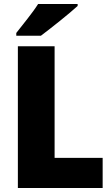

<svg xmlns="http://www.w3.org/2000/svg" viewBox="-20 -947 566 967"><path d="M371 -917V-927H172C144 -882 95 -824 62 -781V-767H186C238 -806 331 -880 371 -917ZM70 0H497V-152H255V-714H70Z"/></svg>

Font: Noto Sans Thai Looped SemiCondensed Black
Style: Regular
Weight: 900
Width: 4
Designer: Sasikarn Vongin, Ben Mitchell
Foundry: The Fontpad Ltd
Version: Version 1.001